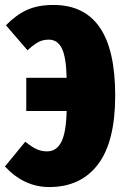

<svg xmlns="http://www.w3.org/2000/svg" viewBox="-25 -736 502 775"><path d="M440 -350Q440 -164 370.5 -72.5Q301 19 174 19Q72 19 -5 -64L77 -164Q103 -143 122.5 -134Q142 -125 165 -125Q203 -125 222.5 -163Q242 -201 244 -288H81V-422H244Q242 -506 224.5 -541Q207 -576 172 -576Q148 -576 129.5 -566Q111 -556 86 -533L-1 -634Q40 -676 84 -696Q128 -716 191 -716Q315 -716 377.5 -625.5Q440 -535 440 -350Z"/></svg>

Font: Fira Sans Extra Condensed Black
Style: Regular
Weight: 900
Width: 1
Designer: Carrois Corporate & Edenspiekermann AG
Foundry: Carrois Corporate GbR & Edenspiekermann AG
Version: Version 4.203